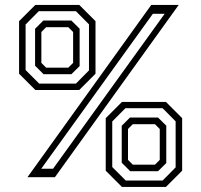

<svg xmlns="http://www.w3.org/2000/svg" viewBox="-20 -720 818 780"><path d="M91.5 0 594.5 -700H706L203 0ZM147.5 -34.5H195.5L649 -664H601ZM123.5 -354.5 57.5 -420.5V-634L123.5 -700H302L368 -634V-420.5L302 -354.5ZM139 -380.5H288.5L341.5 -434V-621L288.5 -674.5H137.5L84 -620.5V-435.5ZM157 -418.5 122.5 -453V-603L156 -636.5H270L303.5 -603.5V-451.5L270 -418.5ZM167.5 -445H257.5L277 -464.5V-590L257.5 -609.5H167.5L148 -590V-464.5ZM475.5 39.5 409.5 -26.5V-240L475.5 -306H654L720 -240V-26.5L654 39.5ZM491 13.5H640.5L693.5 -40V-227L640.5 -280.5H489.5L436 -226.5V-41.5ZM509 -24.5 474.5 -59V-209L508 -242.5H622L655.5 -209.5V-57.5L622 -24.5ZM519.5 -51H609.5L629 -70.5V-196L609.5 -215.5H519.5L500 -196V-70.5Z"/></svg>

Font: Tourney Thin
Style: Regular
Weight: 400
Version: Version 1.015